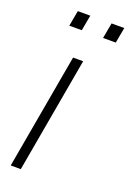

<svg xmlns="http://www.w3.org/2000/svg" viewBox="-140 -771 559 823"><g transform="rotate(20 139.0 -360.0)"><path d="M22 0 115 -526H161L68 0ZM53 -649 66 -720H123L110 -649ZM207 -649 220 -720H278L265 -649Z"/></g></svg>

Font: Archivo SemiCondensed Thin
Style: Italic
Weight: 250
Width: 4
Italic angle: -10°
Designer: Hector Gatti
Foundry: Omnibus-Type
Version: Version 2.001